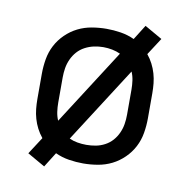

<svg xmlns="http://www.w3.org/2000/svg" viewBox="-72 -637 743 753"><g transform="rotate(10 300.0 -260.0)"><path d="M152 46 82 6 126 -62Q113 -78 104 -95.5Q95 -113 89.5 -132Q84 -151 82 -170.5Q80 -190 80 -210V-310Q80 -339 85 -368.5Q90 -398 103.5 -424Q117 -450 138.5 -471Q160 -492 186 -505Q212 -518 241.5 -523Q271 -528 300 -528Q328 -528 356.5 -523.5Q385 -519 411 -507L448 -566L518 -526L474 -458Q487 -442 496 -424.5Q505 -407 510.5 -388Q516 -369 518 -349.5Q520 -330 520 -310V-210Q520 -181 515 -151.5Q510 -122 496.5 -96Q483 -70 461.5 -49Q440 -28 414 -15Q388 -2 358.5 3Q329 8 300 8Q272 8 243.5 3.5Q215 -1 189 -13ZM175 -140 368 -441Q353 -448 335.5 -451.5Q318 -455 300 -455Q281 -455 262.5 -451Q244 -447 227 -438Q210 -429 197.5 -415Q185 -401 177 -383.5Q169 -366 166 -347.5Q163 -329 163 -310V-210Q163 -192 165.5 -174Q168 -156 175 -140ZM300 -66Q319 -66 337.5 -69.5Q356 -73 373 -82Q390 -91 402.5 -105Q415 -119 423 -136.5Q431 -154 434 -172.5Q437 -191 437 -210V-310Q437 -328 434.5 -346Q432 -364 425 -380L232 -79Q247 -72 264.5 -69Q282 -66 300 -66Z"/></g></svg>

Font: Iosevka Aile
Style: Regular
Weight: 400
Designer: Belleve Invis
Foundry: Belleve Invis
Version: Version 28.0.1; ttfautohint (v1.8.4)